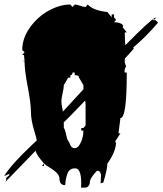

<svg xmlns="http://www.w3.org/2000/svg" viewBox="-44 -756 729 861"><path d="M250.5 65.9Q250.5 66.4 250.2 67.4Q250 68.4 250 69.3V67.4Q250 66.9 250.5 65.9ZM337.9 -305.2Q253.4 -216.8 242.2 -207.5V-182.1Q246.6 -177.2 250 -163.1Q257.8 -125.5 261.7 -125.5Q264.2 -122.1 268.6 -111.8Q276.4 -91.3 289.8 -91.3Q303.2 -91.3 312.5 -106.4Q330.1 -134.8 330.1 -170.4H320.3V-182.1H330.1L339.8 -193.4V-283.2Q339.8 -294.4 337.9 -305.2ZM319.3 85.4 320.3 67.4Q320.3 -1 293.9 -1Q268.1 -2 258.8 21.5Q252.4 38.1 250.5 54.2Q248.5 70.3 248.3 71.5Q248 72.8 248 74.2Q222.7 74.2 222.7 44.4Q222.7 21.5 178.2 -4.9Q159.2 -16.6 153.3 -22.5V-11.7H144.5L153.3 -22.5Q150.9 -25.9 145.5 -32.2Q140.1 -38.6 136.2 -43.5Q132.3 -48.3 127.9 -54.7Q118.7 -67.4 115.7 -80.1Q-18.1 58.1 -20.5 60.5L-15.6 50.3Q-16.6 50.3 -16.6 45.2Q-16.6 40 -9.3 35.6Q-2 31.2 -2 28.1Q-2 24.9 -4.4 24.9Q-6.8 24.9 -23.4 33.2L-22.5 32.2L-24.4 31.7Q8.3 -20 95.7 -102.5Q112.8 -118.7 121.1 -126.5Q118.7 -140.1 111.3 -163.6Q94.7 -216.3 94.7 -254.2Q94.7 -292 80.6 -365.7Q66.4 -439.5 66.4 -475.6L55.7 -487.3L66.4 -478L63.5 -510.7L59.6 -508.3L55.7 -509.8L66.4 -522L55.7 -531.7Q55.7 -584.5 90.3 -632.8Q125 -681.2 174.8 -708.5Q224.6 -735.8 271.5 -735.8L281.2 -724.6L291 -735.8Q299.3 -735.8 315.2 -730.2Q331.1 -724.6 339.8 -724.6L349.6 -735.8Q373.5 -709 437.5 -702.1L457 -678.7V-691.4H467.8L466.8 -678.7L476.6 -667.5L467.8 -656.2Q485.4 -656.2 496.6 -651.1Q507.8 -646 507.8 -639.6Q507.8 -637.7 505.9 -634.8L524.4 -610.8H515.6Q515.6 -570.8 518.1 -553.2Q626.5 -663.6 654.3 -678.7L650.9 -669.4H640.6L643.1 -665L655.3 -666.5L654.3 -661.1L657.7 -662.1L664.6 -654.3Q607.9 -587.9 553.7 -543.5L555.7 -537.6Q552.2 -533.2 532.2 -511.2Q532.7 -510.3 533.2 -509.8Q531.7 -509.8 530.8 -509.8Q524.4 -502.4 516.6 -494.1Q512.2 -475.1 521.5 -460Q514.6 -445.3 514.6 -438.7Q514.6 -432.1 515.6 -430.7H524.4V-423.8Q524.4 -226.6 496.1 -226.6L487.3 -158.2H496.1L472.7 -122.1L476.6 -113.8Q472.7 -70.8 437.5 -22.5Q437.5 2.9 418.9 63.5Q408.2 63.5 407.2 68.4L409.2 29.3Q409.2 23.9 405 16.8Q400.9 9.8 395.5 9.8L389.6 10.7Q371.1 31.2 365 42Q358.9 52.7 358.4 65.9L359.4 63.5Q359.4 64.9 358.4 65.9V68.4Q351.1 85.4 339.8 85.4ZM241.2 -207 239.3 -204.6V-204.1L237.3 -202.1L240.2 -204.1Q241.2 -206.5 241.2 -207ZM330.1 -355.5Q330.1 -359.9 330.1 -364.3V-374L310.5 -407.7Q310.5 -418.9 292.5 -418.9Q292 -418.9 292 -418.9H291V-430.7H281.2Q281.2 -418.9 271.5 -418.9V-407.7H261.7L242.2 -374Q242.2 -360.8 236.8 -338.1Q231.4 -315.4 231.4 -302Q231.4 -288.6 234.6 -274.7Q237.8 -260.7 237.8 -255.4Q290 -312.5 330.1 -355.5ZM231.9 -249H231.4Q231.4 -249 231.4 -248.5Q231.9 -248.5 231.9 -249Z"/></svg>

Font: Butcherman Caps
Style: Regular
Weight: 400
Version: Version 001.003